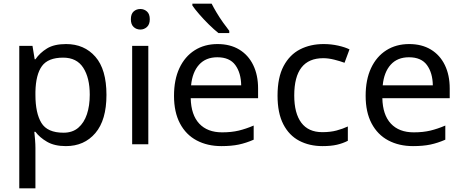

<svg xmlns="http://www.w3.org/2000/svg" viewBox="-20 -786 2521 1046"><path d="M340 -546Q439 -546 499.5 -477Q560 -408 560 -269Q560 -132 499.5 -61Q439 10 339 10Q277 10 236.5 -13.5Q196 -37 173 -68H167Q169 -51 171 -25Q173 1 173 20V240H85V-536H157L169 -463H173Q197 -498 236 -522Q275 -546 340 -546ZM324 -472Q242 -472 208.5 -426Q175 -380 173 -286V-269Q173 -170 205.5 -116.5Q238 -63 326 -63Q375 -63 406.5 -90Q438 -117 453.5 -163.5Q469 -210 469 -270Q469 -362 433.5 -417Q398 -472 324 -472Z M745 -737Q765 -737 780.5 -723.5Q796 -710 796 -681Q796 -653 780.5 -639Q765 -625 745 -625Q723 -625 708 -639Q693 -653 693 -681Q693 -710 708 -723.5Q723 -737 745 -737ZM788 -536V0H700V-536Z M1165 -546Q1234 -546 1283.5 -516Q1333 -486 1359.5 -431.5Q1386 -377 1386 -304V-251H1019Q1021 -160 1065.5 -112.5Q1110 -65 1190 -65Q1241 -65 1280.5 -74.5Q1320 -84 1362 -102V-25Q1321 -7 1281 1.5Q1241 10 1186 10Q1110 10 1051.5 -21Q993 -52 960.5 -113.5Q928 -175 928 -264Q928 -352 957.5 -415Q987 -478 1040.5 -512Q1094 -546 1165 -546ZM1164 -474Q1101 -474 1064.5 -433.5Q1028 -393 1021 -321H1294Q1293 -389 1262 -431.5Q1231 -474 1164 -474ZM1133 -766Q1144 -744 1160.5 -716.5Q1177 -689 1195.5 -663Q1214 -637 1229 -618V-606H1170Q1147 -624 1118 -652.5Q1089 -681 1064.5 -709.5Q1040 -738 1028 -756V-766Z M1737 10Q1666 10 1610.5 -19Q1555 -48 1523.5 -109Q1492 -170 1492 -265Q1492 -364 1525 -426Q1558 -488 1614.5 -517Q1671 -546 1743 -546Q1784 -546 1822 -537.5Q1860 -529 1884 -517L1857 -444Q1833 -453 1801 -461Q1769 -469 1741 -469Q1583 -469 1583 -266Q1583 -169 1621.5 -117.5Q1660 -66 1736 -66Q1780 -66 1813.5 -75Q1847 -84 1875 -97V-19Q1848 -5 1815.5 2.5Q1783 10 1737 10Z M2209 -546Q2278 -546 2327.5 -516Q2377 -486 2403.5 -431.5Q2430 -377 2430 -304V-251H2063Q2065 -160 2109.5 -112.5Q2154 -65 2234 -65Q2285 -65 2324.5 -74.5Q2364 -84 2406 -102V-25Q2365 -7 2325 1.5Q2285 10 2230 10Q2154 10 2095.5 -21Q2037 -52 2004.5 -113.5Q1972 -175 1972 -264Q1972 -352 2001.5 -415Q2031 -478 2084.5 -512Q2138 -546 2209 -546ZM2208 -474Q2145 -474 2108.5 -433.5Q2072 -393 2065 -321H2338Q2337 -389 2306 -431.5Q2275 -474 2208 -474Z"/></svg>

Font: Noto Sans Multani
Style: Regular
Weight: 400
Designer: Monotype Design Team
Foundry: Monotype Imaging Inc.
Version: Version 2.002; ttfautohint (v1.8.4.7-5d5b)